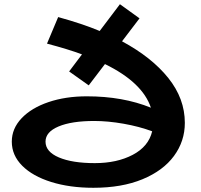

<svg xmlns="http://www.w3.org/2000/svg" viewBox="-20 -866 953 911"><path d="M857 -283Q857 -196 805.5 -126Q754 -56 656 -15.5Q558 25 423 25Q311 25 223 -2.5Q135 -30 85.5 -79.5Q36 -129 36 -194Q36 -256 82.5 -305Q129 -354 210 -381.5Q291 -409 392 -409Q563 -409 696 -355Q656 -475 478 -562L401 -461L308 -527L369 -608Q305 -632 203 -659L256 -785Q372 -753 453 -719L549 -846L642 -779L559 -670Q700 -594 778.5 -496Q857 -398 857 -283ZM702 -243Q640 -266 566 -279Q492 -292 427 -292Q320 -292 258 -266Q196 -240 196 -194Q196 -146 259.5 -119Q323 -92 430 -92Q535 -92 610 -131.5Q685 -171 702 -243Z"/></svg>

Font: BioRhyme Expanded ExtraBold
Style: Regular
Weight: 800
Width: 7
Designer: Aoife Mooney
Foundry: Aoife Mooney Type
Version: Version 1.001